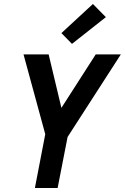

<svg xmlns="http://www.w3.org/2000/svg" viewBox="-20 -943 626 963"><path d="M155 0 207 -270 98 -670H224L288 -402L460 -670H586L319 -256L269 0ZM341 -723 288 -777 446 -923 511 -857Z"/></svg>

Font: Lode
Style: Bold Italic
Weight: 700
Italic angle: -11°
Monospace: yes
Designer: Belleve Invis
Foundry: Belleve Invis
Version: Version 29.2.0; ttfautohint (v1.8.3)